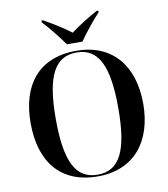

<svg xmlns="http://www.w3.org/2000/svg" viewBox="-99 -1014 968 1107"><g transform="rotate(-10 385.0 -460.5)"><path d="M340 -771H431C462 -816 514 -881 552 -921V-931H542C500 -908 427 -865 385 -831C342 -865 270 -908 229 -931H219V-921C257 -881 309 -816 340 -771ZM385 10C597 10 714 -137 714 -358C714 -580 597 -725 386 -725C163 -725 55 -580 55 -359C55 -137 163 10 385 10ZM385 0C257 0 202 -107 202 -358C202 -608 258 -715 386 -715C513 -715 568 -608 568 -358C568 -107 513 0 385 0Z"/></g></svg>

Font: Noto Serif Display SemiBold
Style: Regular
Weight: 600
Designer: Monotype Design Team
Foundry: Monotype Imaging Inc.
Version: Version 2.009